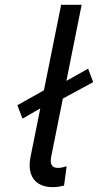

<svg xmlns="http://www.w3.org/2000/svg" viewBox="-20 -772 408 799"><path d="M73.7 -278.3 52.2 -334 180.7 -406.2 250.5 -432.1 346.7 -486.3 367.7 -430.2 235.4 -358.4 165.5 -331.1ZM198.7 6.8Q164.1 6.8 140.6 -7.8Q117.2 -22.5 108.2 -50.5Q99.1 -78.6 106.9 -118.2L234.4 -752H319.8L192.9 -119.1Q184.1 -73.2 221.2 -73.2Q231.4 -73.2 241.9 -75.9Q252.4 -78.6 257.3 -80.1L246.6 0Q236.3 2.9 224.1 4.9Q211.9 6.8 198.7 6.8Z"/></svg>

Font: Reddit Sans
Style: Italic
Weight: 400
Italic angle: -11.25°
Designer: Stephen Hutchings
Version: Version 1.013